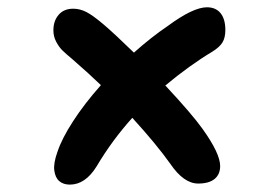

<svg xmlns="http://www.w3.org/2000/svg" viewBox="-20 -579 740 525"><path d="M170.9 -74.2Q153.3 -74.2 142.1 -83.7Q130.9 -93.3 128.4 -113.3Q126 -133.3 137.2 -164.1Q148.9 -199.7 179.7 -247.3Q210.4 -294.9 255.9 -346.2Q223.6 -377.4 179.2 -416Q159.2 -432.6 150.1 -441.7Q141.1 -450.7 133.5 -465.1Q126 -479.5 126 -496.1Q126 -522 140.4 -538.6Q154.8 -555.2 180.2 -555.2Q198.7 -555.2 216.3 -546.1Q233.9 -537.1 263.2 -512.2Q291 -488.8 346.2 -435.1Q393.6 -477.5 439.9 -508.8Q508.3 -559.1 545.9 -559.1Q570.3 -559.1 583.3 -542.7Q596.2 -526.4 596.2 -497.1Q596.2 -476.1 588.4 -463.1Q580.6 -450.2 561 -438Q499 -400.9 432.1 -345.2Q505.4 -266.6 534.2 -226.1Q582 -159.2 582 -125Q582 -102.1 566.7 -89.6Q551.3 -77.1 522 -77.1Q482.4 -77.1 445.8 -130.9Q407.7 -184.6 341.8 -256.8Q287.1 -196.3 244.1 -124Q213.4 -74.2 170.9 -74.2Z"/></svg>

Font: Shantell Sans Irregular
Style: Regular
Weight: 600
Designer: Stephen Nixon, Anya Danilova, Shantell Martin
Foundry: Arrow Type
Version: Version 1.006;[9816181b4]